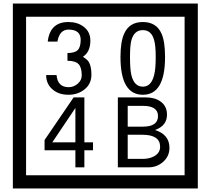

<svg xmlns="http://www.w3.org/2000/svg" viewBox="-20 -980 1195 1090"><path d="M1103 90H53V-960H1103ZM1028 15V-885H128V15ZM499 -556Q499 -504 460.5 -473Q422 -442 369 -442Q314 -442 280 -471Q242 -502 242 -554H301Q307 -485 370 -485Q398 -485 421 -504.5Q444 -524 444 -552Q444 -597 426 -616Q408 -635 363 -635V-679Q405 -679 421.5 -696Q438 -713 438 -754Q438 -812 369 -812Q318 -812 306 -744H251Q264 -855 368 -855Q419 -855 454 -829Q493 -800 493 -750Q493 -685 451 -658Q475 -642 483 -630Q499 -605 499 -556ZM917 -656Q917 -442 791 -442Q664 -442 664 -656Q664 -744 685 -789Q714 -855 791 -855Q868 -855 897 -789Q917 -745 917 -656ZM864 -656Q864 -723 855 -752Q840 -809 791 -809Q742 -809 726 -752Q718 -723 718 -656Q718 -587 726 -553Q742 -488 791 -488Q839 -488 855 -554Q864 -587 864 -656ZM508 -127H459V-30H408V-127H233V-185L398 -427H459V-172H508ZM408 -172V-367L277 -172ZM942 -141Q942 -93 906.5 -61.5Q871 -30 823 -30H649V-427H808Q859 -427 891 -404Q928 -378 928 -329Q928 -266 860 -242Q942 -216 942 -141ZM877 -321Q877 -379 792 -379H705V-261H791Q877 -261 877 -321ZM889 -147Q889 -215 788 -215H705V-78H791Q828 -78 855 -93Q889 -112 889 -147Z"/></svg>

Font: Unicode BMP Fallback SIL
Style: Regular
Weight: 400
Foundry: NRSI, SIL International
Version: Version 5.1 Based on Unicode 5.1